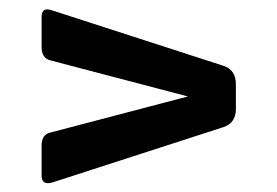

<svg xmlns="http://www.w3.org/2000/svg" viewBox="-20 -538 607 420"><path d="M71 -435V-501Q71 -524 95 -515L469 -394Q496 -385 496 -354V-300Q496 -269 469 -260L95 -139Q71 -132 71 -154V-219Q71 -244 90 -248L391 -327L90 -406Q71 -411 71 -435Z"/></svg>

Font: Rajdhani
Style: Bold
Weight: 700
Designer: Satya Rajpurohit, Jyotish Sonowal
Foundry: Indian Type Foundry
Version: Version 1.201 February 1, 2022